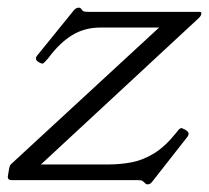

<svg xmlns="http://www.w3.org/2000/svg" viewBox="-51 -471 546 502"><path d="M436 -130Q447 -123 438 -112L347 4Q342 11 335 11Q332 11 330.5 10Q329 9 324 4Q321 1 317.5 0.5Q314 0 309 0H-20Q-33 0 -30 -13L-27 -31Q-25 -39 -23 -41L365 -399H212Q170 -399 137.5 -379Q105 -359 76 -320L70 -313Q64 -306 61 -305Q58 -304 51 -308L48 -310Q38 -317 48 -328L142 -444Q148 -451 155 -451Q157 -451 159 -450Q161 -449 164 -444Q167 -441 171 -440.5Q175 -440 180 -440H471Q477 -440 475 -433Q474 -429 469 -424L56 -41H232Q263 -41 292.5 -46.5Q322 -52 351 -69.5Q380 -87 409 -123L413 -128Q420 -138 425.5 -135.5Q431 -133 433 -132Z"/></svg>

Font: Young Serif Light
Style: Italic
Weight: 300
Italic angle: -10.979°
Designer: Bastien Sozeau
Foundry: NBR — Bastien Sozeau
Version: Version 5.001